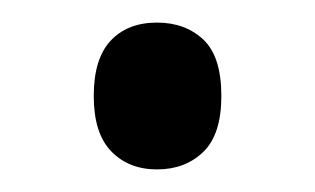

<svg xmlns="http://www.w3.org/2000/svg" viewBox="-20 -438 279 170"><path d="M63 -353Q63 -386 78 -402Q93 -418 119 -418Q144 -418 160 -403Q176 -388 176 -353Q176 -319 160 -303.5Q144 -288 119 -288Q94 -288 78.5 -304Q63 -320 63 -353Z"/></svg>

Font: Noto Sans Condensed
Style: Regular
Weight: 400
Width: 3
Version: Version 2.013